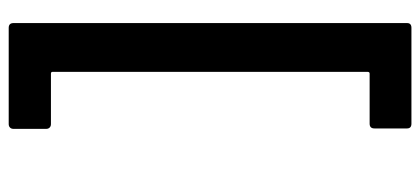

<svg xmlns="http://www.w3.org/2000/svg" viewBox="-282 -547 965 441"><g transform="rotate(90 200.5 -326.5)"><path d="M33 125V-779Q33 -789 44 -789H264Q275 -789 275 -779V-704Q275 -693 264 -693H149Q145 -693 145 -688V35Q145 39 149 39H265Q270 39 273 42Q276 45 276 50V125Q276 130 273 133Q270 136 265 136H44Q33 136 33 125Z"/></g></svg>

Font: Barlow GEO Semi Bold
Style: Regular
Weight: 600
Designer: Jeremy Tribby
Foundry: Tribby Type
Version: Version 1.408